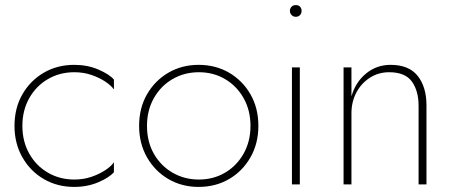

<svg xmlns="http://www.w3.org/2000/svg" viewBox="-20 -725 1779 755"><path d="M68 -230Q68 -291 95 -339Q122 -387 168.5 -414Q215 -441 272 -441Q309 -441 340.5 -430Q372 -419 395 -403.5Q418 -388 428 -373V-412Q410 -433 367 -451.5Q324 -470 272 -470Q205 -470 152 -439Q99 -408 68 -354Q37 -300 37 -230Q37 -161 68 -106.5Q99 -52 152 -21Q205 10 272 10Q324 10 367 -8.5Q410 -27 428 -48V-87Q418 -72 395 -56.5Q372 -41 340.5 -30Q309 -19 272 -19Q215 -19 168.5 -46Q122 -73 95 -121Q68 -169 68 -230Z M527 -230Q527 -161 558 -106.5Q589 -52 642 -21Q695 10 761 10Q828 10 881 -21Q934 -52 965 -106.5Q996 -161 996 -230Q996 -300 965 -354Q934 -408 881 -439Q828 -470 761 -470Q695 -470 642 -439Q589 -408 558 -354Q527 -300 527 -230ZM558 -230Q558 -291 585 -339Q612 -387 658.5 -414Q705 -441 762 -441Q819 -441 865 -414Q911 -387 938 -339Q965 -291 965 -230Q965 -169 938 -121Q911 -73 865 -46Q819 -19 762 -19Q705 -19 658.5 -46Q612 -73 585 -120.5Q558 -168 558 -230Z M1120 -682Q1120 -673 1126.5 -666Q1133 -659 1143 -659Q1154 -659 1160 -666Q1166 -673 1166 -682Q1166 -692 1160 -698.5Q1154 -705 1143 -705Q1133 -705 1126.5 -698.5Q1120 -692 1120 -682ZM1128 -460V0H1159V-460Z M1626 -308V0H1657V-311Q1657 -383 1622.5 -426.5Q1588 -470 1516 -470Q1461 -470 1419.5 -436Q1378 -402 1362 -346V-460H1331V0H1362V-280Q1362 -324 1381 -360.5Q1400 -397 1434 -419Q1468 -441 1510 -441Q1573 -441 1599.5 -404.5Q1626 -368 1626 -308Z"/></svg>

Font: Jost ExtraLight
Style: Regular
Weight: 250
Version: Version 3.710